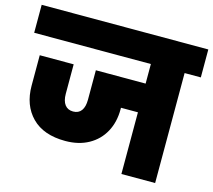

<svg xmlns="http://www.w3.org/2000/svg" viewBox="-119 -868 1104 995"><g transform="rotate(15 433.0 -370.0)"><path d="M880 -590H793V0H612V-331H521V-322Q521 -254 492.5 -201.5Q464 -149 411 -119.5Q358 -90 286 -90Q169 -90 106.5 -153.5Q44 -217 44 -322V-485H226V-327Q226 -289 241.5 -268.5Q257 -248 286 -248Q315 -248 330 -268.5Q345 -289 345 -327V-485H612V-590H-14V-740H880Z"/></g></svg>

Font: DVN-Poppins ExtBd
Style: Regular
Weight: 800
Designer: Ninad Kale (Devanagari), Jonny Pinhorn (Latin)
Foundry: Indian Type Foundry
Version: 4.004